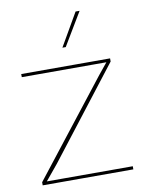

<svg xmlns="http://www.w3.org/2000/svg" viewBox="-83 -789 638 847"><g transform="rotate(-10 236.0 -365.0)"><path d="M39 0V-14L370 -437L410 -486H342H31V-500H429V-486L117 -83L60 -14H142H445V0ZM315 -730H333L245 -583H230Z"/></g></svg>

Font: Work Sans Thin
Style: Regular
Weight: 250
Designer: Wei Huang
Foundry: Wei Huang
Version: Version 2.012